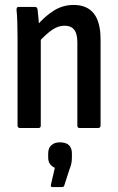

<svg xmlns="http://www.w3.org/2000/svg" viewBox="-20 -518 478 777"><path d="M302 0Q293 0 293 -10V-347Q293 -382 280 -398Q267 -414 241 -414Q216 -414 191.5 -397.5Q167 -381 135 -346L127 -412Q162 -453 198.5 -475.5Q235 -498 278 -498Q332 -498 359.5 -463.5Q387 -429 387 -358V-10Q387 0 377 0ZM61 0Q51 0 51 -10V-366Q51 -402 50 -430.5Q49 -459 47 -477Q46 -490 55 -490H122Q130 -490 132 -480Q134 -463 136.5 -435Q139 -407 140 -390L145 -368V-10Q145 0 136 0ZM192 239Q184 239 186 230L202 161Q190 156 182.5 146Q175 136 175 119V103Q175 81 188 69.5Q201 58 222 58Q247 58 259 69.5Q271 81 271 103V119Q271 133 268.5 144.5Q266 156 261 168L240 233Q238 239 231 239Z"/></svg>

Font: Sofia Sans Condensed SemiBold
Style: Regular
Weight: 600
Designer: Botio Nikoltchev, Ani Petrova
Foundry: lettersoup
Version: Version 4.101